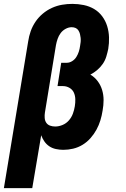

<svg xmlns="http://www.w3.org/2000/svg" viewBox="-27 -763 647 988"><path d="M-7 205 118 -550Q122 -577 131 -602.5Q140 -628 155.5 -651Q171 -674 193 -692.5Q215 -711 240.5 -722.5Q266 -734 292.5 -738.5Q319 -743 345 -743Q375 -743 404 -737Q433 -731 457.5 -716.5Q482 -702 499 -679Q516 -656 524.5 -628.5Q533 -601 534 -571Q535 -541 530 -511Q526 -492 520 -472Q514 -452 502 -434.5Q490 -417 473.5 -403Q457 -389 438 -379Q460 -366 475.5 -345.5Q491 -325 498.5 -300Q506 -275 506 -248Q506 -221 501 -194Q497 -168 489.5 -143.5Q482 -119 469.5 -96Q457 -73 439 -52.5Q421 -32 398 -18Q375 -4 349.5 2Q324 8 299 8Q299 8 299 8Q299 8 299 8Q280 8 261 4Q242 0 227 -10Q212 -20 201.5 -35Q191 -50 185 -67L139 205ZM257 -112Q276 -112 295 -120Q314 -128 327.5 -143.5Q341 -159 348 -178Q355 -197 358 -216Q361 -234 360.5 -252.5Q360 -271 353 -286.5Q346 -302 330.5 -311Q315 -320 297 -320H269L288 -440H317Q331 -440 344.5 -448.5Q358 -457 366 -470Q374 -483 378.5 -497Q383 -511 385 -526Q387 -536 388 -547Q389 -558 388 -568Q387 -578 384.5 -588Q382 -598 376.5 -606.5Q371 -615 362 -619Q353 -623 342 -623Q326 -623 310.5 -614.5Q295 -606 285 -592.5Q275 -579 269.5 -563Q264 -547 261 -531L204 -183Q204 -183 204 -183Q204 -183 204 -183Q202 -170 203 -156Q204 -142 211 -131.5Q218 -121 230.5 -116.5Q243 -112 257 -112Z"/></svg>

Font: Iosevka Curly Slab HvExObl
Style: Regular
Weight: 900
Width: 7
Italic angle: -9°
Monospace: yes
Designer: Belleve Invis
Foundry: Belleve Invis
Version: Version 11.1.0; ttfautohint (v1.8.3)